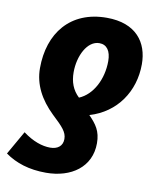

<svg xmlns="http://www.w3.org/2000/svg" viewBox="-130 -628 761 913"><g transform="rotate(10 250.5 -172.0)"><path d="M312 -560C136 -560 40 -438 40 -269C40 -190 77 -122 139 -62C190 -14 213 9 213 43C213 76 190 95 153 95C115 95 69 80 21 44L-44 158C8 195 72 216 154 216C276 216 369 151 369 36C369 -23 346 -53 310 -90C439 -128 514 -240 514 -371C514 -476 454 -560 312 -560ZM298 -435C334 -435 354 -407 354 -358C354 -270 312 -190 247 -163C215 -193 201 -231 201 -278C201 -357 240 -435 298 -435Z"/></g></svg>

Font: Noto Sans SemiCondensed ExtraBold
Style: Italic
Weight: 800
Width: 4
Italic angle: -12°
Designer: Monotype Design Team
Foundry: Monotype Imaging Inc.
Version: Version 2.013